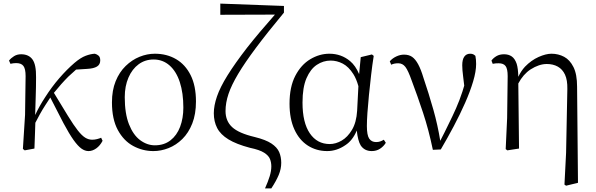

<svg xmlns="http://www.w3.org/2000/svg" viewBox="-20 -824 3306 1065"><path d="M117 10 107 2 119 -187 122 -402Q122 -442 110 -458Q98 -474 70 -474Q61 -474 53.5 -473Q46 -472 38 -470L30 -488Q41 -502 58 -512.5Q75 -523 97 -523Q139 -523 160 -494.5Q181 -466 180 -395Q180 -342 178 -284Q176 -235 175 -186Q199 -237 230 -284Q267 -342 309 -390.5Q351 -439 393 -475Q427 -504 455 -514.5Q483 -525 506 -526Q518 -523 527 -515Q536 -507 536 -489Q536 -466 518 -455Q500 -444 465 -442L402 -438Q380 -419 359 -399Q320 -360 279 -309Q326 -232 357 -181Q389 -129 411.5 -100.5Q434 -72 452.5 -60.5Q471 -49 491 -49Q505 -49 518.5 -52.5Q532 -56 541 -60L549 -43Q535 -16 514 -1Q493 14 471 14Q451 14 431.5 0Q412 -14 388 -47.5Q364 -81 332 -141Q302 -198 259 -283Q244 -259 231 -240Q216 -217 201 -190Q190 -170 176 -143Q175 -112 174 -82Q173 -41 171 0Z M831 14Q771 14 718.5 -14.5Q666 -43 633.5 -103Q601 -163 601 -256Q601 -323 621.5 -373.5Q642 -424 677 -458Q712 -492 754 -509Q796 -526 839 -526Q905 -526 956.5 -496Q1008 -466 1037.5 -407Q1067 -348 1067 -261Q1067 -191 1046.5 -139Q1026 -87 991.5 -53Q957 -19 915 -2.5Q873 14 831 14ZM839 -18Q890 -18 925.5 -45.5Q961 -73 979 -120.5Q997 -168 997 -227Q997 -308 977.5 -368Q958 -428 920.5 -461Q883 -494 832 -494Q785 -494 749 -467.5Q713 -441 692.5 -393.5Q672 -346 672 -285Q672 -194 695.5 -134.5Q719 -75 757.5 -46.5Q796 -18 839 -18Z M1450 221Q1467 183 1476 153.5Q1485 124 1485 99Q1485 77 1477.5 58Q1470 39 1445 23Q1420 7 1367 -4Q1291 -24 1247 -51Q1203 -78 1184.5 -114Q1166 -150 1166 -196Q1166 -238 1183.5 -289Q1201 -340 1242 -406Q1283 -472 1351 -560Q1414 -640 1505 -743L1202 -742V-804L1555 -791V-754Q1462 -642 1400 -559Q1338 -476 1301 -414Q1264 -352 1247.5 -303Q1231 -254 1231 -208Q1231 -153 1267.5 -119Q1304 -85 1393 -64Q1454 -49 1485.5 -28Q1517 -7 1528.5 19.5Q1540 46 1540 79Q1540 113 1526 146.5Q1512 180 1485 221Z M1795 14Q1735 14 1687.5 -16.5Q1640 -47 1613 -106Q1586 -165 1586 -249Q1586 -342 1618 -403.5Q1650 -465 1701 -495.5Q1752 -526 1807 -526Q1873 -526 1922 -485Q1952 -460 1972 -413L1981 -507L2043 -522L2053 -514Q2045 -464 2038.5 -407.5Q2032 -351 2026.5 -296.5Q2021 -242 2018 -197.5Q2015 -153 2015 -125Q2015 -74 2028 -55Q2041 -36 2066 -36Q2079 -36 2089 -39.5Q2099 -43 2109 -49L2120 -32Q2108 -12 2088 1Q2068 14 2042 14Q2002 14 1981 -17Q1965 -43 1959 -100Q1936 -45 1896 -19Q1848 14 1795 14ZM1968 -346Q1957 -386 1940 -413Q1914 -454 1881.5 -471Q1849 -488 1814 -488Q1773 -488 1737.5 -464.5Q1702 -441 1680 -390Q1658 -339 1658 -255Q1658 -144 1698.5 -84.5Q1739 -25 1809 -25Q1842 -25 1875 -44Q1908 -63 1932.5 -104Q1957 -145 1961 -210Z M2381 7Q2358 -104 2326.5 -199Q2295 -294 2264 -376Q2244 -433 2228.5 -453Q2213 -473 2189 -473Q2166 -473 2150 -465L2142 -484Q2157 -501 2178.5 -511Q2200 -521 2221 -521Q2248 -521 2266 -508.5Q2284 -496 2299.5 -467.5Q2315 -439 2329 -392Q2357 -310 2384 -215Q2408 -130 2422 -43Q2447 -91 2467 -133Q2490 -179 2509.5 -223Q2529 -267 2545 -316Q2550 -332 2555 -349Q2551 -378 2549 -399Q2544 -437 2544 -462Q2544 -494 2555.5 -510Q2567 -526 2588 -526Q2599 -526 2605.5 -522.5Q2612 -519 2617 -514Q2619 -503 2620 -492.5Q2621 -482 2621 -469Q2621 -428 2604.5 -372.5Q2588 -317 2560 -253.5Q2532 -190 2497 -124Q2462 -58 2425 5Z M2785 3 2793 -169 2796 -402Q2796 -442 2784.5 -457.5Q2773 -473 2746 -473Q2738 -473 2730 -472.5Q2722 -472 2713 -470L2706 -488Q2716 -502 2733.5 -512.5Q2751 -523 2776 -523Q2801 -523 2818.5 -511Q2836 -499 2846 -470Q2854 -444 2855 -398Q2870 -430 2892 -454Q2927 -490 2967.5 -508Q3008 -526 3039 -526Q3077 -526 3109 -509Q3141 -492 3161 -452Q3181 -412 3181 -343L3186 190L3120 206L3111 200L3120 24L3127 -330Q3128 -380 3114 -410Q3100 -440 3074 -454.5Q3048 -469 3013 -469Q2970 -469 2923 -439Q2882 -412 2855 -361L2859 0L2794 10Z"/></svg>

Font: Early Summer Mincho Light
Style: Regular
Weight: 300
Designer: GuiWonder
Version: Version 1.002